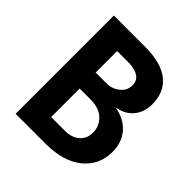

<svg xmlns="http://www.w3.org/2000/svg" viewBox="-190 -833 967 967"><g transform="rotate(45 293.5 -350.0)"><path d="M71 0V-700H291Q408 -700 466 -653.5Q524 -607 524 -521Q524 -463 491.5 -425Q459 -387 403 -379Q474 -367 513 -322Q552 -277 552 -210Q552 -115 481 -57.5Q410 0 284 0ZM209 -115H308Q356 -115 385 -140.5Q414 -166 414 -209.5Q414 -253 381.5 -285.5Q349 -318 287 -318H209ZM296 -585H209V-432H286Q325 -432 355.5 -456Q386 -480 386 -518Q386 -580 296 -585Z"/></g></svg>

Font: Gudea
Style: Bold
Weight: 700
Designer: Agustina Mingote
Foundry: Agustina Mingote
Version: Version 1.002